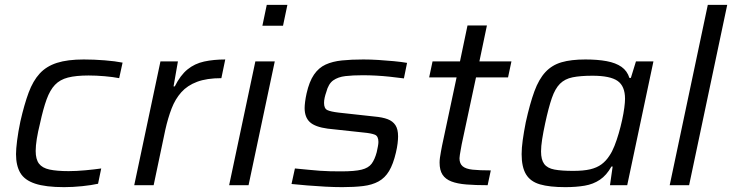

<svg xmlns="http://www.w3.org/2000/svg" viewBox="-20 -763 3016 791"><path d="M244 8Q168 8 124.5 -6.5Q81 -21 63.5 -51Q46 -81 46 -128Q46 -149 50.5 -184.5Q55 -220 64 -263Q80 -333 98 -381.5Q116 -430 143.5 -460Q171 -490 214.5 -504Q258 -518 325 -518Q367 -518 411 -514.5Q455 -511 485 -505L471 -441Q446 -446 411 -449Q376 -452 345 -452Q293 -452 260 -443.5Q227 -435 206.5 -413.5Q186 -392 172 -353.5Q158 -315 145 -255Q136 -219 131.5 -190.5Q127 -162 127 -141Q127 -107 140.5 -89Q154 -71 184 -64.5Q214 -58 263 -58Q294 -58 332 -61.5Q370 -65 397 -69L384 -6Q357 0 318.5 4Q280 8 244 8Z M533 0 641 -510H713L695 -407H700Q723 -453 752.5 -477Q782 -501 821 -509.5Q860 -518 908 -518L892 -441Q832 -441 792 -426Q752 -411 727 -383Q702 -355 687 -316Q672 -277 661 -228L613 0Z M1061 -657 1079 -743H1164L1146 -657ZM924 0 1032 -510H1112L1004 0Z M1390 8Q1358 8 1320.5 6Q1283 4 1246.5 1Q1210 -2 1181 -5L1195 -69Q1227 -66 1252 -63.5Q1277 -61 1298 -59.5Q1319 -58 1340 -57.5Q1361 -57 1386 -57Q1441 -57 1469.5 -64Q1498 -71 1511 -88.5Q1524 -106 1532 -136Q1535 -150 1537 -160.5Q1539 -171 1539 -178Q1539 -202 1524.5 -208Q1510 -214 1478 -217L1330 -233Q1278 -240 1256.5 -260Q1235 -280 1235 -318Q1235 -328 1237 -344Q1239 -360 1243 -378Q1254 -427 1273.5 -455.5Q1293 -484 1321.5 -497Q1350 -510 1388.5 -514Q1427 -518 1477 -518Q1506 -518 1538.5 -516Q1571 -514 1602.5 -511Q1634 -508 1657 -504L1644 -440Q1614 -444 1585.5 -447Q1557 -450 1529.5 -451.5Q1502 -453 1474 -453Q1433 -453 1403 -449.5Q1373 -446 1353 -432Q1333 -418 1324 -383Q1320 -372 1317.5 -360.5Q1315 -349 1315 -339Q1315 -316 1328.5 -309.5Q1342 -303 1376 -299L1522 -283Q1556 -280 1577 -272Q1598 -264 1609 -247.5Q1620 -231 1620 -201Q1620 -189 1618 -172Q1616 -155 1611 -134Q1600 -87 1583 -58.5Q1566 -30 1539.5 -15.5Q1513 -1 1476 3.5Q1439 8 1390 8Z M1989 0Q1939 0 1901.5 -3Q1864 -6 1839.5 -15.5Q1815 -25 1803 -43.5Q1791 -62 1791 -93Q1791 -102 1792.5 -113.5Q1794 -125 1796.5 -138Q1799 -151 1801 -162L1861 -444H1748L1762 -510H1875L1906 -658H1986L1955 -510H2087L2073 -444H1941L1882 -168Q1880 -157 1878 -145.5Q1876 -134 1874.5 -125Q1873 -116 1873 -111Q1873 -89 1886 -78Q1899 -67 1927 -64Q1955 -61 2002 -61Z M2309 8Q2244 8 2204.5 -3.5Q2165 -15 2147 -45Q2129 -75 2129 -128Q2129 -153 2133.5 -185.5Q2138 -218 2146 -259Q2163 -336 2181.5 -386.5Q2200 -437 2227 -466Q2254 -495 2293.5 -506.5Q2333 -518 2392 -518Q2442 -518 2479.5 -511Q2517 -504 2540.5 -487.5Q2564 -471 2573 -442H2579L2600 -510H2672L2564 0H2493L2504 -77H2499Q2479 -41 2451.5 -22.5Q2424 -4 2388.5 2Q2353 8 2309 8ZM2341 -59Q2384 -59 2411.5 -65.5Q2439 -72 2458 -86Q2477 -100 2491 -122Q2502 -138 2511.5 -162Q2521 -186 2529 -213.5Q2537 -241 2543 -268.5Q2549 -296 2552 -319Q2555 -342 2555 -356Q2555 -408 2524.5 -429.5Q2494 -451 2421 -451Q2371 -451 2339 -444.5Q2307 -438 2287 -418Q2267 -398 2253.5 -359Q2240 -320 2226 -255Q2218 -218 2213.5 -189Q2209 -160 2209 -139Q2209 -105 2222 -87.5Q2235 -70 2264 -64.5Q2293 -59 2341 -59Z M2739 0 2896 -743H2976L2819 0Z"/></svg>

Font: Saira SemiExpanded
Style: Italic
Weight: 400
Width: 6
Italic angle: -12°
Designer: Hector Gatti with collaboration of the Omnibus-Type team
Foundry: Omnibus-Type
Version: Version 1.101